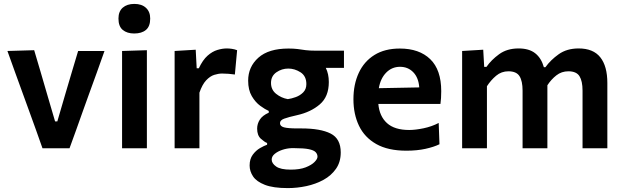

<svg xmlns="http://www.w3.org/2000/svg" viewBox="-20 -759 3189 983"><path d="M197.5 0Q181 -46.5 164 -94.5Q146.5 -142.5 130 -188.5L98 -276.5Q78 -331.5 57.8 -387.2Q37.5 -443 18 -498L155 -502Q171.5 -446 188 -390.5Q204 -335 220.5 -279L262 -137.5H273.5L315 -279.5Q332 -336.5 348 -391Q364 -445.5 380 -498H515Q495.5 -442.5 475.5 -387Q455 -331 435 -275.5L403 -186.5Q386.5 -139.5 369.8 -93.2Q353 -47 336 0Z M605 0V-498L732 -502V0ZM667 -587.5Q630.5 -587.5 608.5 -605.8Q586.5 -624 586.5 -664Q586.5 -700.5 608.5 -719.8Q630.5 -739 668 -739Q705.5 -739 727.2 -719Q749 -699 749 -664Q749 -624 727.2 -605.8Q705.5 -587.5 667 -587.5Z M874 0V-498L982 -504.5L987 -409.5H998Q1018 -452 1042.5 -473.8Q1067 -495.5 1092.8 -503.2Q1118.5 -511 1141 -511Q1153 -511 1167 -509Q1181 -507 1194 -502L1182.5 -377.5Q1164.5 -380 1149.8 -381.2Q1135 -382.5 1117 -382.5Q1098.5 -382.5 1077 -375.8Q1055.5 -369 1035.5 -347.8Q1015.5 -326.5 1001 -284.5V0Z M1453.5 204Q1378.5 204 1335.8 187.2Q1293 170.5 1275.5 144Q1258 117.5 1258 88.5Q1258 55 1274 33.2Q1290 11.5 1311.2 -0.8Q1332.5 -13 1347.5 -18V-27Q1335.5 -31 1316 -48.2Q1296.5 -65.5 1296.5 -100.5Q1296.5 -125 1310.2 -146.5Q1324 -168 1356 -182V-191Q1337.5 -199 1312.5 -217.2Q1287.5 -235.5 1269 -267Q1250.5 -298.5 1250.5 -346Q1250.5 -417 1303 -463.8Q1355.5 -510.5 1457 -510.5Q1483.5 -510.5 1503.5 -508Q1523.5 -505 1545 -502.2Q1566.5 -499.5 1598.5 -499.5H1741V-411.5H1648Q1663.5 -380.5 1663.5 -339Q1663.5 -264 1617.2 -224.5Q1571 -185 1501.5 -169.5Q1456.5 -159.5 1435 -151.5Q1413.5 -143.5 1413.5 -128.5Q1413.5 -112.5 1434.2 -107Q1455 -101.5 1502.5 -101.5H1523Q1621 -101.5 1672.8 -75.2Q1724.5 -49 1724.5 21.5Q1724.5 70.5 1700.2 105.2Q1676 140 1636.2 161.8Q1596.5 183.5 1548.8 193.8Q1501 204 1453.5 204ZM1453.5 -251.5Q1472.5 -254 1494.5 -262Q1516.5 -270 1532.5 -286.2Q1548.5 -302.5 1548.5 -328.5Q1548.5 -369.5 1518.8 -388.8Q1489 -408 1456 -408Q1422.5 -408 1395 -388.8Q1367.5 -369.5 1367.5 -334.5Q1367.5 -299.5 1393.8 -278.5Q1420 -257.5 1453.5 -251.5ZM1468.5 109.5Q1514.5 109.5 1544.8 97.8Q1575 86 1590.2 70.5Q1605.5 55 1605.5 43.5Q1605.5 30 1596 20Q1586.5 10 1561.2 4.8Q1536 -0.5 1488 -0.5H1471.5Q1448.5 0.5 1425.2 8.2Q1402 16 1386.5 28.8Q1371 41.5 1371 58Q1371 77.5 1393.8 93.5Q1416.5 109.5 1468.5 109.5Z M2060.5 12.5Q1966.5 12.5 1906.5 -21.5Q1846.5 -55.5 1818 -115Q1789.5 -174.5 1789.5 -251Q1789.5 -327 1816.8 -385.8Q1844 -444.5 1897 -477.5Q1950 -510.5 2027 -510.5Q2126.5 -510.5 2182.8 -456Q2239 -401.5 2239 -292.5Q2239 -254.5 2235 -227H1917Q1922.5 -164 1961.2 -128.8Q2000 -93.5 2075 -93.5Q2106.5 -93.5 2148.5 -102.2Q2190.5 -111 2226 -129.5L2230 -20.5Q2201.5 -6.5 2158.2 3Q2115 12.5 2060.5 12.5ZM2028 -417Q1986.5 -417 1957.2 -387.2Q1928 -357.5 1919.5 -307.5L2126.5 -311.5Q2123 -361 2096 -389Q2069 -417 2028 -417Z M2346 0V-498L2454 -504.5L2459 -416.5H2470.5Q2495 -452 2535.5 -481.5Q2576 -511 2635 -511Q2689 -511 2720.2 -486.2Q2751.5 -461.5 2764.5 -415H2772.5Q2798.5 -451.5 2840.2 -481.2Q2882 -511 2942.5 -511Q3017.5 -511 3053.5 -465.5Q3089.5 -420 3089.5 -334V0H2962.5V-295Q2962.5 -344 2946.8 -369Q2931 -394 2890 -394Q2855 -394 2828.5 -373.2Q2802 -352.5 2782.5 -322.5V0H2655.5V-295Q2655.5 -344 2639.8 -369Q2624 -394 2583 -394Q2547 -394 2520 -371.2Q2493 -348.5 2473 -317.5V0Z"/></svg>

Font: Heraclito SemiBold
Style: Regular
Weight: 600
Designer: Kostas Bartsokas (font) & Cristiano Sobral (main changes)
Foundry: Kostas Bartsokas (font) & Cristiano Sobral (main changes)
Version: Version 1.00;July 8, 2020;FontCreator 13.0.0.2655 64-bit